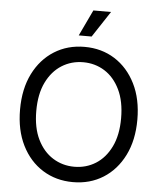

<svg xmlns="http://www.w3.org/2000/svg" viewBox="-62 -995 884 1058"><g transform="rotate(5 380.5 -466.0)"><path d="M380.9 10.3Q287.1 10.3 213.6 -35.6Q140.1 -81.5 98.1 -165.5Q56.2 -249.5 56.2 -363.3Q56.2 -477.5 98.1 -561.5Q140.1 -645.5 213.6 -691.7Q287.1 -737.8 380.9 -737.8Q475.1 -737.8 548.1 -691.7Q621.1 -645.5 663.1 -561.5Q705.1 -477.5 705.1 -363.3Q705.1 -249.5 663.1 -165.5Q621.1 -81.5 548.1 -35.6Q475.1 10.3 380.9 10.3ZM380.9 -74.7Q446.3 -74.7 499.3 -107.9Q552.2 -141.1 583.7 -205.6Q615.2 -270 615.2 -363.3Q615.2 -457 583.7 -521.7Q552.2 -586.4 499.3 -619.6Q446.3 -652.8 380.9 -652.8Q315.4 -652.8 262.2 -619.4Q209 -585.9 177.5 -521.5Q146 -457 146 -363.3Q146 -270 177.5 -205.8Q209 -141.6 262.2 -108.2Q315.4 -74.7 380.9 -74.7ZM342.8 -797.9 411.1 -941.9H508.8L414.1 -797.9Z"/></g></svg>

Font: Inter 18pt
Style: Regular
Weight: 400
Designer: Rasmus Andersson
Foundry: rsms
Version: Version 4.001;git-66647c0bb